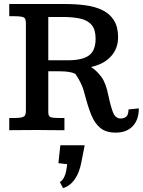

<svg xmlns="http://www.w3.org/2000/svg" viewBox="-20 -653 716 963"><path d="M560.1 12.2Q511.7 12.2 483.2 -11.2Q454.6 -34.7 437.5 -77.4Q420.4 -120.1 405.3 -178.7Q397 -212.9 384 -238.5Q371.1 -264.2 357.9 -282.7Q343.8 -289.6 324.2 -292.5Q304.7 -295.4 279.3 -295.4H222.2V-89.8Q222.2 -69.8 234.1 -65.4Q246.1 -61 279.3 -61H303.2V0Q272 0 241 -0.2Q210 -0.5 167 -1Q122.6 -1 90.6 -0.5Q58.6 0 26.4 0V-61H47.9Q79.1 -61 91.8 -65.2Q104.5 -69.3 107.2 -77.9Q109.9 -86.4 109.9 -98.6V-534.2Q109.9 -549.3 106.7 -557.4Q103.5 -565.4 90.6 -568.6Q77.6 -571.8 47.9 -571.8Q43 -571.8 37.4 -571.8Q31.7 -571.8 26.4 -571.8V-632.8H309.6Q363.3 -632.8 410.6 -626.2Q458 -619.6 494.4 -601.8Q530.8 -584 551.5 -551Q572.3 -518.1 572.3 -466.3Q572.3 -409.7 536.6 -370.4Q501 -331.1 436.5 -316.9Q465.8 -297.9 488.5 -267.3Q511.2 -236.8 523.9 -172.4Q536.6 -113.3 548.3 -85.9Q560.1 -58.6 585.9 -58.6Q601.1 -58.6 612.8 -67.6Q624.5 -76.7 624.5 -104L676.3 -109.4Q676.3 -52.7 645.8 -20.3Q615.2 12.2 560.1 12.2ZM222.2 -350.6H318.4Q393.1 -350.6 426.3 -375Q459.5 -399.4 459.5 -459Q459.5 -503.9 440.2 -527.3Q420.9 -550.8 384 -559.3Q347.2 -567.9 293 -567.9H222.2ZM296.4 290.5 280.3 260.3Q293.9 251.5 301 237.3Q308.1 223.1 311.5 205.8Q314.9 188.5 316.9 170.4L272.9 165.5L282.7 75.7H404.8L389.2 154.8Q379.4 211.4 355.5 245.6Q331.5 279.8 296.4 290.5Z"/></svg>

Font: Kameron Medium
Style: Regular
Weight: 500
Designer: Vernon Adams
Foundry: Vernon Adams
Version: Version 1.100